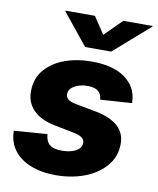

<svg xmlns="http://www.w3.org/2000/svg" viewBox="-86 -831 745 908"><g transform="rotate(10 286.5 -377.0)"><path d="M245.6 10.7Q175.3 10.7 123.3 -9.8Q71.3 -30.3 42.7 -68.1Q14.2 -106 12.7 -156.7Q12.2 -158.2 12.2 -159.4Q12.2 -160.6 12.2 -162.1L171.9 -173.8Q174.8 -139.2 193.4 -123.8Q211.9 -108.4 253.9 -108.4Q275.9 -108.4 296.6 -114Q317.4 -119.6 331.1 -131.1Q344.7 -142.6 345.7 -160.2Q346.7 -175.8 334.2 -186Q321.8 -196.3 292 -202.1L199.7 -220.2Q128.9 -234.4 93.5 -271.7Q58.1 -309.1 60.1 -364.3Q61.5 -424.3 97.2 -465.3Q132.8 -506.3 191.2 -527.3Q249.5 -548.3 318.8 -548.3Q421.9 -548.3 479.2 -507.1Q536.6 -465.8 540 -397.5Q540.5 -395.5 540.8 -393.1Q541 -390.6 540.5 -387.7L389.2 -377.4Q387.2 -405.3 370.1 -418.2Q353 -431.2 319.3 -431.2Q299.3 -431.2 279.1 -425.3Q258.8 -419.4 245.1 -407.7Q231.4 -396 230.5 -377.9Q229.5 -363.8 240 -353.5Q250.5 -343.3 278.8 -337.4L379.9 -318.4Q451.7 -304.2 487.3 -270.5Q522.9 -236.8 521 -183.6Q520 -137.7 497.1 -101.6Q474.1 -65.4 435.5 -40.3Q397 -15.1 347.9 -2.2Q298.8 10.7 245.6 10.7ZM295.9 -763.7 350.1 -682.1 432.1 -763.7H573.2L572.8 -760.7L400.9 -610.4H275.9L154.3 -760.7L154.8 -763.7Z"/></g></svg>

Font: Inter 17pt ExtraBold
Style: Italic
Weight: 800
Italic angle: -9.3988°
Version: Version 4.001;git-66647c0bb